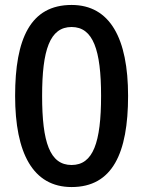

<svg xmlns="http://www.w3.org/2000/svg" viewBox="-20 -745 579 775"><path d="M497 -358C497 -590 424 -725 269 -725C103 -725 41 -589 41 -358C41 -127 113 10 269 10C434 10 497 -127 497 -358ZM150 -358C150 -543 181 -636 269 -636C356 -636 388 -543 388 -358C388 -170 356 -79 269 -79C181 -79 150 -171 150 -358Z"/></svg>

Font: Noto Sans Thai Medium
Style: Regular
Weight: 500
Designer: Monotype Design Team
Foundry: Monotype Imaging Inc.
Version: Version 1.901